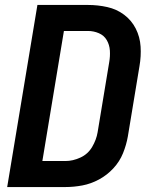

<svg xmlns="http://www.w3.org/2000/svg" viewBox="-20 -755 616 775"><path d="M9 0H244Q278 0 312.5 -6.5Q347 -13 379.5 -30.5Q412 -48 437.5 -75.5Q463 -103 476.5 -136.5Q490 -170 496 -204L543 -488Q550 -528 547.5 -567Q545 -606 528 -639.5Q511 -673 481 -695.5Q451 -718 413 -726.5Q375 -735 335 -735H131ZM244 -105H151L238 -630H335Q358 -630 379 -621Q400 -612 411 -593Q422 -574 423.5 -551Q425 -528 421 -505L374 -221Q369 -191 352 -162Q335 -133 304.5 -119Q274 -105 244 -105Z"/></svg>

Font: Iosevka Sparkle Oblique
Style: Bold
Weight: 700
Italic angle: -9°
Designer: Belleve Invis
Foundry: Belleve Invis
Version: Version 4.5.0; ttfautohint (v1.8.3)